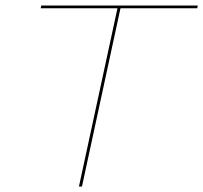

<svg xmlns="http://www.w3.org/2000/svg" viewBox="-20 -678 739 698"><path d="M697 -648H418L278 0H267L407 -648H128L130 -658H699Z"/></svg>

Font: Ysabeau Hairline
Style: Italic
Weight: 100
Italic angle: -12°
Designer: Christian Thalmann (Catharsis Fonts)
Version: Version 0.003